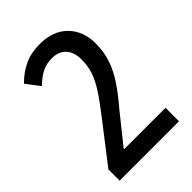

<svg xmlns="http://www.w3.org/2000/svg" viewBox="-214 -816 908 908"><g transform="rotate(-45 240.0 -362.0)"><path d="M433 0H36V-75L189 -273Q235 -332 262.5 -374.5Q290 -417 302 -453.5Q314 -490 314 -533Q314 -581 289 -608.5Q264 -636 218 -636Q182 -636 153 -621.5Q124 -607 92 -576L40 -644Q80 -684 124 -704Q168 -724 226 -724Q314 -724 364.5 -673Q415 -622 415 -539Q415 -484 399.5 -437Q384 -390 353 -343Q322 -296 274 -240L157 -94V-90H433Z"/></g></svg>

Font: Noto Sans Ethiopic Condensed Medium
Style: Regular
Weight: 500
Width: 3
Designer: Monotype Design Team
Foundry: Monotype Imaging Inc.
Version: Version 2.102; ttfautohint (v1.8.4.7-5d5b)